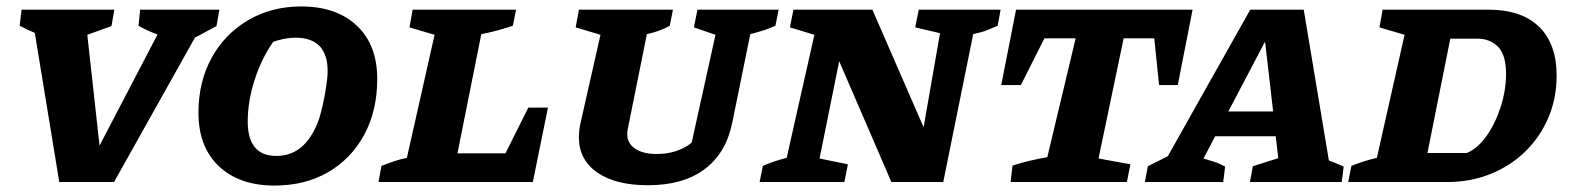

<svg xmlns="http://www.w3.org/2000/svg" viewBox="-20 -565 4876 596"><path d="M164 0 88 -463Q66 -472 41 -485L47 -535H335L326 -484L251 -457L289 -113L469 -458Q438 -469 410 -485L415 -535H661L652 -484L585 -448L334 0Z M832 11Q723 11 659.5 -49Q596 -109 596 -215Q596 -311 637 -385.5Q678 -460 750.5 -502.5Q823 -545 915 -545Q1024 -545 1087.5 -485.5Q1151 -426 1151 -320Q1151 -221 1110.5 -146.5Q1070 -72 998.5 -30.5Q927 11 832 11ZM838 -81Q925 -81 966 -184Q974 -204 981 -235Q988 -266 992.5 -296Q997 -326 997 -344Q997 -448 897 -448Q864 -448 828 -435Q791 -382 770 -316Q749 -250 749 -188Q749 -81 838 -81Z M1620 -231H1681L1634 0H1155L1164 -50Q1184 -58 1203.5 -64.5Q1223 -71 1243 -75L1329 -457L1251 -480L1261 -535H1582L1572 -485Q1548 -477 1524 -470.5Q1500 -464 1474 -459L1400 -89H1549Z M1991 10Q1891 10 1834 -29.5Q1777 -69 1777 -139Q1777 -148 1778 -158.5Q1779 -169 1780 -174L1844 -457L1767 -480L1777 -535H2069L2059 -485Q2043 -476 2026.5 -470Q2010 -464 1988 -459L1929 -166Q1928 -159 1927.5 -156.5Q1927 -154 1927 -149Q1927 -120 1951.5 -103.5Q1976 -87 2018 -87Q2051 -87 2078.5 -96Q2106 -105 2127 -122L2201 -457L2134 -480L2145 -535H2397L2387 -485Q2369 -477 2354 -472Q2339 -467 2309 -459L2253 -184Q2234 -90 2167.5 -40Q2101 10 1991 10Z M2832 -535H3086L3077 -485Q3060 -478 3044.5 -471.5Q3029 -465 3001 -459L2908 0H2747L2585 -375L2524 -73L2612 -55L2601 0H2338L2348 -50Q2366 -58 2384 -64Q2402 -70 2422 -75L2508 -457L2432 -480L2443 -535H2688L2847 -170L2898 -462L2821 -480Z M3682 -535 3636 -301H3578L3563 -446H3468L3390 -73L3489 -55L3478 0H3117L3123 -51Q3151 -60 3176.5 -66Q3202 -72 3231 -77L3319 -446H3222L3149 -301H3088L3134 -535Z M4105 -67Q4118 -62 4129 -57.5Q4140 -53 4151 -48L4145 0H3860L3869 -49L3948 -74L3940 -142H3752L3716 -73Q3734 -67 3748 -63Q3762 -59 3783 -48L3777 0H3534L3543 -49L3605 -80L3861 -535H4027ZM3793 -219H3932L3907 -436Z M4600 -535Q4703 -535 4757.5 -482Q4812 -429 4812 -330Q4812 -260 4786.5 -200Q4761 -140 4715 -95Q4669 -50 4607 -25Q4545 0 4474 0H4165L4175 -50Q4189 -56 4210.5 -63Q4232 -70 4254 -75L4340 -457L4262 -480L4272 -535ZM4533 -90Q4567 -104 4594.5 -143Q4622 -182 4638.5 -233.5Q4655 -285 4655 -336Q4655 -394 4630.5 -419.5Q4606 -445 4565 -445H4482L4411 -90Z"/></svg>

Font: Piazzolla SC
Style: Bold Italic
Weight: 700
Italic angle: -11.3°
Designer: Juan Pablo del Peral
Foundry: Huerta Tipografica
Version: Version 1.330